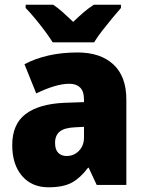

<svg xmlns="http://www.w3.org/2000/svg" viewBox="-20 -786 616 816"><path d="M310 -563Q407 -563 462 -512Q517 -461 517 -363V0H391L357 -73H354Q322 -30 285.5 -10Q249 10 186 10Q115 10 73.5 -38.5Q32 -87 32 -169Q32 -258 88.5 -301Q145 -344 252 -349L337 -352V-362Q337 -398 320.5 -414Q304 -430 275 -430Q245 -430 209 -419Q173 -408 134 -389L84 -513Q129 -537 185.5 -550Q242 -563 310 -563ZM299 -245Q253 -243 233.5 -226.5Q214 -210 214 -179Q214 -150 227.5 -136.5Q241 -123 263 -123Q294 -123 315.5 -145Q337 -167 337 -202V-247ZM204 -606Q191 -627 170.5 -654.5Q150 -682 128 -708.5Q106 -735 89 -752V-766H206Q228 -751 247.5 -733.5Q267 -716 291 -693Q315 -716 336 -734Q357 -752 379 -766H494V-752Q478 -734 456.5 -708Q435 -682 414 -655Q393 -628 380 -606Z"/></svg>

Font: Noto Sans Myanmar SemiCondensed Black
Style: Regular
Weight: 900
Width: 4
Designer: Monotype Design Team
Foundry: Monotype Imaging Inc.
Version: Version 2.107; ttfautohint (v1.8.4.7-5d5b)